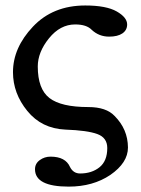

<svg xmlns="http://www.w3.org/2000/svg" viewBox="-20 -465 519 707"><path d="M27.8 -199.2Q27.8 -289.1 101.3 -366.9Q174.8 -444.8 293.9 -444.8Q371.1 -444.8 409.7 -422.9Q448.2 -400.9 448.2 -375Q448.2 -354 430.7 -342Q413.1 -330.1 381.8 -330.1Q344.7 -330.1 317.9 -355Q298.8 -375 256.8 -375Q201.7 -375 160.4 -324Q119.1 -272.9 119.1 -220.2Q119.1 -137.2 162.1 -104Q205.1 -70.8 305.2 -70.8Q371.1 -70.8 401.9 -38.1Q450.7 10.7 451.2 78.1Q451.2 134.3 386.2 179.2Q322.3 222.2 232.9 222.2Q108.9 222.2 108.9 158.2Q108.9 137.2 126.5 124.5Q144 111.8 166 111.8Q221.2 111.8 237.8 149.9Q250 173.8 274.9 173.8Q317.9 173.8 346.4 150.9Q375 127.9 375 80.1Q375 42 338.4 28.6Q301.8 15.1 220.2 12.2Q133.3 8.3 80.6 -56.4Q27.8 -121.1 27.8 -199.2Z"/></svg>

Font: Linux Libertine
Style: Semibold
Weight: 600
Designer: Philipp H. Poll
Foundry: Philipp H. Poll
Version: Version 5.1.2 ; ttfautohint (v0.9)